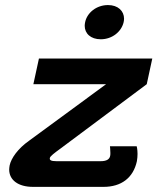

<svg xmlns="http://www.w3.org/2000/svg" viewBox="-20 -728 613 748"><path d="M461.7 -641.7C462.5 -645.8 463.3 -650.8 463.3 -655C463.3 -685 440 -708.3 400.8 -708.3C355.8 -708.3 319.2 -678.3 311.7 -641.7C310.8 -636.7 310 -632.5 310 -627.5C310 -597.5 333.3 -575 372.5 -575C417.5 -575 453.3 -605 461.7 -641.7ZM131.7 -500 110 -400H393.3L92.5 -179.2C50 -149.2 23.3 -111.7 17.5 -83.3C16.7 -77.5 15.8 -72.5 15.8 -67.5C15.8 -26.7 50.8 0 108.3 0H383.3C452.5 0 499.2 -35 513.3 -100C515 -110 515.8 -120 515.8 -128.3C515.8 -146.7 512.5 -158.3 512.5 -158.3H408.3C408.3 -158.3 410 -145 410 -132.5C410 -128.3 410 -124.2 409.2 -120.8C406.7 -108.3 396.7 -100 371.7 -100H200.8C178.3 -100 172.5 -104.2 174.2 -112.5C175.8 -120 191.7 -131.7 216.7 -150L551.7 -400L573.3 -500Z"/></svg>

Font: BoonHome
Style: Bold Oblique
Weight: 700
Italic angle: -12°
Designer: Sungsit Sawaiwan
Foundry: Sungsit Sawaiwan
Version: Version 0.2